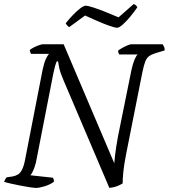

<svg xmlns="http://www.w3.org/2000/svg" viewBox="-28 -921 827 941"><path d="M149 0Q141 0 120 -3Q99 -6 73.5 -11Q48 -16 26 -21Q4 -26 -8 -30Q-6 -35 -2.5 -42Q1 -49 5 -52L33 -56Q48 -59 59.5 -65.5Q71 -72 80.5 -90.5Q90 -109 97 -149L181 -580Q188 -613 197 -632.5Q206 -652 213 -657H124Q123 -660 120.5 -665Q118 -670 118 -676Q125 -682 137.5 -688.5Q150 -695 163 -699.5Q176 -704 182 -704H284L532 -121Q534 -141 536 -160Q538 -179 541.5 -201Q545 -223 550 -251L616 -577Q623 -609 631.5 -629Q640 -649 647 -654H557Q555 -656 553 -661Q551 -666 551 -673Q557 -678 570 -685.5Q583 -693 596.5 -698.5Q610 -704 614 -704H769Q772 -700 776 -692Q780 -684 779 -674L733 -660Q714 -654 702.5 -645.5Q691 -637 684 -619.5Q677 -602 670 -568L590 -165Q580 -114 576.5 -79Q573 -44 573 -22Q563 -16 551.5 -11Q540 -6 529 -3.5Q518 -1 508 0L284 -526Q268 -563 263 -585.5Q258 -608 257 -620H250Q248 -615 245.5 -608.5Q243 -602 240.5 -591.5Q238 -581 233 -559L148 -124Q142 -101 134.5 -84.5Q127 -68 121 -62L231 -50Q233 -48 235 -41.5Q237 -35 236 -30Q217 -16 190.5 -8Q164 0 149 0ZM546 -785Q536 -785 508.5 -794.5Q481 -804 448 -818.5Q415 -833 389 -845L311 -788Q307 -790 302 -795.5Q297 -801 294 -807Q310 -827 328.5 -846.5Q347 -866 364.5 -879.5Q382 -893 392 -893Q403 -893 430.5 -884Q458 -875 491.5 -861.5Q525 -848 553 -836L627 -901Q635 -899 639.5 -893.5Q644 -888 645 -885Q630 -863 610.5 -839.5Q591 -816 573.5 -800.5Q556 -785 546 -785Z"/></svg>

Font: Texturina Medium 12pt ExtraLight
Style: Italic
Weight: 250
Italic angle: -11°
Version: Version 1.002